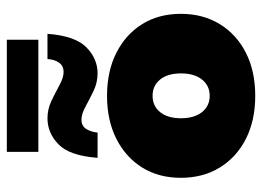

<svg xmlns="http://www.w3.org/2000/svg" viewBox="-120 -618 749 548"><g transform="rotate(-90 254.0 -344.5)"><path d="M254 10Q184 10 131.5 -16.5Q79 -43 49.5 -91Q20 -139 20 -202Q20 -266 49.5 -313Q79 -360 131.5 -386.5Q184 -413 254 -413Q324 -413 376.5 -386.5Q429 -360 458.5 -313Q488 -266 488 -202Q488 -139 458.5 -91Q429 -43 376.5 -16.5Q324 10 254 10ZM254 -120Q283 -120 300.5 -142Q318 -164 318 -202Q318 -240 300.5 -261.5Q283 -283 254 -283Q225 -283 207.5 -261.5Q190 -240 190 -202Q190 -164 207.5 -142Q225 -120 254 -120ZM318 -440Q292 -440 268 -451.5Q244 -463 223 -474.5Q202 -486 186 -486Q168 -486 159.5 -472.5Q151 -459 149 -440H77Q83 -520 115.5 -551.5Q148 -583 190 -583Q216 -583 240 -571.5Q264 -560 285 -548.5Q306 -537 322 -537Q340 -537 349 -550.5Q358 -564 359 -583H431Q425 -504 392.5 -472Q360 -440 318 -440ZM94 -609V-699H414V-609Z"/></g></svg>

Font: Rokkitt SemiBold Black
Style: Regular
Weight: 900
Version: Version 3.103